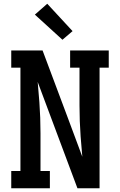

<svg xmlns="http://www.w3.org/2000/svg" viewBox="-20 -1004 640 1024"><path d="M40 0V-92H89V-643H40V-735H207L340 -380L419 -168L410 -276Q407 -317 405.5 -358.5Q404 -400 404 -441V-643H354V-735H560V-643H511V0H393L181 -567L190 -459Q193 -418 194.5 -376.5Q196 -335 196 -294V-92H246V0ZM313 -792 166 -926 232 -984 367 -838Z"/></svg>

Font: Iosevka Etoile Semibold
Style: Regular
Weight: 600
Designer: Belleve Invis
Foundry: Belleve Invis
Version: Version 22.1.2; ttfautohint (v1.8.4)